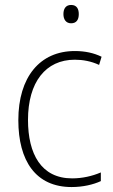

<svg xmlns="http://www.w3.org/2000/svg" viewBox="-20 -745 457 775"><path d="M267 -725C245 -725 236 -709 236 -688C236 -667 246 -651 267 -651C289 -651 298 -666 298 -688C298 -709 290 -725 267 -725ZM269 10C315 10 357 0 387 -14V-49C352 -34 312 -25 271 -25C146 -25 93 -124 93 -261C93 -413 164 -504 282 -504C314 -504 348 -498 380 -483L390 -516C359 -531 324 -539 282 -539C141 -539 54 -434 54 -260C54 -96 124 10 269 10Z"/></svg>

Font: Noto Sans Thai SemCond ExtLt
Style: Regular
Weight: 200
Width: 4
Designer: Monotype Design Team
Foundry: Monotype Imaging Inc.
Version: Version 2.002